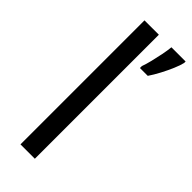

<svg xmlns="http://www.w3.org/2000/svg" viewBox="-248 -796 832 832"><g transform="rotate(45 168.5 -380.0)"><path d="M173 0H85V-760H173ZM337 -751Q333 -733 321.5 -706Q310 -679 295 -650.5Q280 -622 265 -600H217V-612Q224 -631 230.5 -657.5Q237 -684 242.5 -711.5Q248 -739 250 -760H337Z"/></g></svg>

Font: Noto Sans Gothic
Style: Regular
Weight: 400
Designer: Monotype Design Team
Foundry: Monotype Imaging Inc.
Version: Version 2.001; ttfautohint (v1.8.4.7-5d5b)